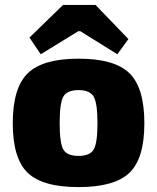

<svg xmlns="http://www.w3.org/2000/svg" viewBox="-20 -750 640 782"><path d="M503 -591 458 -529 307 -623H299L146 -529L100 -597L237 -730H369ZM300 -511Q447 -511 507.5 -451.5Q568 -392 568 -248Q568 -105 507.5 -46.5Q447 12 300 12Q153 12 92.5 -46.5Q32 -105 32 -248Q32 -392 93 -451.5Q154 -511 300 -511ZM300 -383Q253 -383 238 -356.5Q223 -330 223 -248Q223 -167 238 -141Q253 -115 300 -115Q346 -115 361.5 -141Q377 -167 377 -248Q377 -330 361.5 -356.5Q346 -383 300 -383Z"/></svg>

Font: Exo 2.0 Extra Bold
Style: Regular
Weight: 800
Designer: Natanael Gama
Version: Version 1.001;PS 001.001;hotconv 1.0.70;makeotf.lib2.5.58329